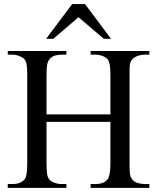

<svg xmlns="http://www.w3.org/2000/svg" viewBox="-20 -909 763 929"><path d="M418.5 0V-18.6H442.9Q483.4 -18.6 501.5 -42.5Q506.8 -49.8 510.5 -68.4Q514.2 -86.9 514.2 -117.7V-319.3H205.1V-117.7Q205.1 -84 208 -66.9Q210.9 -49.8 217.8 -41.5Q226.1 -31.2 243.2 -24.9Q260.3 -18.6 277.3 -18.6H301.3V0H17.6V-18.6H41.5Q80.6 -18.6 100.1 -42.5Q111.8 -58.1 111.8 -117.7V-545.4Q111.8 -563 111.1 -575.4Q110.4 -587.9 108.9 -596.7Q107.4 -605.5 104.7 -611.6Q102.1 -617.7 98.1 -622.6Q94.7 -627 88.1 -630.9Q81.5 -634.8 73.5 -637.9Q65.4 -641.1 57.1 -642.8Q48.8 -644.5 41.5 -644.5H17.6V-662.1H301.3V-644.5H277.3Q260.7 -644.5 245.6 -639.9Q230.5 -635.3 220.2 -623.5Q216.8 -619.6 213.9 -614Q210.9 -608.4 209 -599.4Q207 -590.3 206.1 -577.4Q205.1 -564.5 205.1 -545.4V-355.5H514.2V-545.4Q514.2 -581.5 510.3 -599.1Q506.3 -616.7 499.5 -623.5Q489.7 -633.3 474.6 -638.9Q459.5 -644.5 442.9 -644.5H418.5V-662.1H702.6V-644.5H678.7Q664.1 -644.5 647.9 -639.2Q631.8 -633.8 621.6 -623.5Q616.2 -617.7 613.3 -612.1Q610.4 -606.4 608.9 -598.1Q607.4 -589.8 607.2 -577.4Q606.9 -564.9 606.9 -545.4V-117.7Q606.9 -101.6 607.2 -89.8Q607.4 -78.1 608.6 -69.3Q609.9 -60.5 612.3 -54.2Q614.7 -47.9 618.7 -42.5Q627.4 -29.8 644.5 -24.2Q661.6 -18.6 678.7 -18.6H702.6V0ZM482.4 -721.2 359.9 -825.7 237.8 -721.2H203.1L329.1 -889.2H391.6L517.1 -721.2Z"/></svg>

Font: Doulos SIL APac
Style: Regular
Weight: 400
Designer: Walt Agee, Victor Gaultney, Peter Martin, Debbi Hosken, Becca Hirsbrunner
Foundry: SIL International
Version: Version 5.000